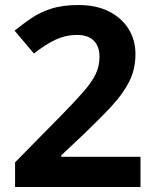

<svg xmlns="http://www.w3.org/2000/svg" viewBox="-20 -744 612 764"><path d="M539 0H40V-98L223 -284Q279 -341 312.5 -379.5Q346 -418 361 -450Q376 -482 376 -518Q376 -547 365 -566.5Q354 -586 334.5 -595.5Q315 -605 288 -605Q241 -605 200 -585.5Q159 -566 115 -531L38 -622Q70 -648 104.5 -671.5Q139 -695 184 -709.5Q229 -724 293 -724Q363 -724 413.5 -698.5Q464 -673 491.5 -629Q519 -585 519 -529Q519 -469 494.5 -420Q470 -371 423.5 -321Q377 -271 311 -208L224 -126V-120H539Z"/></svg>

Font: Noto Sans Sinhala
Style: Regular
Weight: 400
Designer: Jelle Bosma - Monotype Design Team
Foundry: Monotype Imaging Inc.
Version: Version 2.006